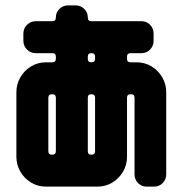

<svg xmlns="http://www.w3.org/2000/svg" viewBox="-20 -695 681 715"><path d="M599 -46Q599 -27 586 -13.5Q573 0 554 0H526Q507 0 494 -13.5Q481 -27 481 -46V-331Q481 -344 468 -344H466Q453 -344 453 -331V-111Q453 -81 438 -55.5Q423 -30 398 -15Q373 0 342 0H152Q121 0 96 -15Q71 -30 56 -55.5Q41 -81 41 -111V-351Q41 -382 56 -407.5Q71 -433 96 -448Q121 -463 152 -463H175Q188 -463 188 -476V-484Q188 -497 175 -497H113Q94 -497 80.5 -510.5Q67 -524 67 -543V-570Q67 -589 80.5 -602.5Q94 -616 113 -616H175Q188 -616 188 -630Q188 -649 201.5 -662Q215 -675 234 -675H261Q280 -675 293.5 -662Q307 -649 307 -630Q307 -616 320 -616H507Q526 -616 539 -602.5Q552 -589 552 -570V-543Q552 -524 539 -510.5Q526 -497 507 -497H466Q453 -497 453 -484V-476Q453 -463 466 -463H488Q519 -463 544 -448Q569 -433 584 -407.5Q599 -382 599 -351ZM334 -476V-484Q334 -497 321 -497H320Q307 -497 307 -484V-476Q307 -463 320 -463H321Q334 -463 334 -476ZM334 -132V-331Q334 -344 321 -344H320Q307 -344 307 -331V-132Q307 -119 320 -119H321Q334 -119 334 -132ZM188 -132V-331Q188 -344 175 -344H173Q160 -344 160 -331V-132Q160 -119 173 -119H175Q188 -119 188 -132Z"/></svg>

Font: Monomaniac One
Style: Regular
Weight: 400
Version: Version 1.000; ttfautohint (v1.8.3)